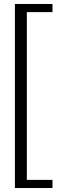

<svg xmlns="http://www.w3.org/2000/svg" viewBox="-20 -804 338 966"><path d="M55 142V-784H244V-743H115V101H244V142Z"/></svg>

Font: Baskervville Medium
Style: Regular
Weight: 500
Version: Version 1.100